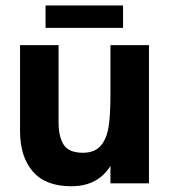

<svg xmlns="http://www.w3.org/2000/svg" viewBox="-20 -654 610 685"><path d="M51.5 -186.5V-493H189V-217.5Q189 -166.5 207.2 -137.8Q225.5 -109 275.5 -109Q318 -109 339.5 -134.2Q361 -159.5 367.5 -202Q374 -244.5 374 -313.5V-493H511.5V0H374V-62Q329 10.5 234 10.5Q142.5 10.5 97 -42.2Q51.5 -95 51.5 -186.5ZM142.5 -634.5H419V-554.5H142.5Z"/></svg>

Font: HK Grotesk ExtraBold
Style: Regular
Weight: 800
Designer: Alfredo Marco Pradil
Foundry: Hanken Design Co.
Version: Version 3.001